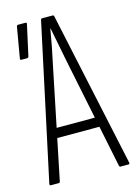

<svg xmlns="http://www.w3.org/2000/svg" viewBox="-103 -712 546 769"><g transform="rotate(-15 169.5 -327.5)"><path d="M11 0Q5 0 6 -7L144 -650Q145 -655 150 -655H193Q198 -655 199 -650L337 -7Q338 0 333 0H300Q295 0 294 -5L199 -469Q192 -504 185.5 -538Q179 -572 172 -607H171Q165 -572 158.5 -537.5Q152 -503 144 -467L49 -5Q48 0 43 0ZM76 -176 85 -216H257L266 -176ZM26 -516Q21 -516 22 -523L44 -650Q45 -655 51 -655H81Q87 -655 85 -648L57 -521Q55 -516 50 -516Z"/></g></svg>

Font: Sofia Sans Extra Condensed Light
Style: Regular
Weight: 300
Designer: Botio Nikoltchev, Ani Petrova
Foundry: lettersoup
Version: Version 4.101